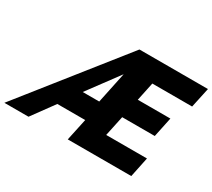

<svg xmlns="http://www.w3.org/2000/svg" viewBox="-214 -954 1326 1199"><g transform="rotate(30 449.0 -355.0)"><path d="M484 -710H978L947 -566H660L632 -433H867L837 -290H602L571 -144H865L835 0H377L411 -159H210L94 0H-80ZM429 -303 476 -527 310 -303Z"/></g></svg>

Font: Raleway Thin ExtraBold
Style: Italic
Weight: 800
Italic angle: -12°
Version: Version 4.026